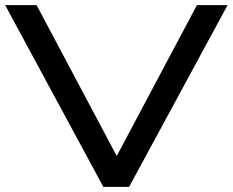

<svg xmlns="http://www.w3.org/2000/svg" viewBox="-23 -725 903 745"><path d="M378 0 -3 -705H119L441 -99H419L741 -705H860L478 0Z"/></svg>

Font: Nunito Sans 10pt Expanded Medium
Style: Regular
Weight: 500
Width: 7
Designer: Vernon Adams
Foundry: Vernon Adams
Version: Version 3.101;gftools[0.9.27]